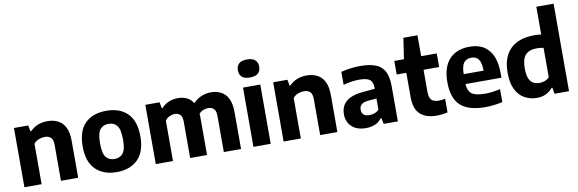

<svg xmlns="http://www.w3.org/2000/svg" viewBox="-55 -1272 5258 1746"><g transform="rotate(-10 2574.0 -399.0)"><path d="M59.5 0V-547H191L201.5 -491.5H209Q271.5 -555.5 369.5 -555.5Q423.5 -555.5 465.8 -534.2Q508 -513 532 -465.8Q556 -418.5 556 -341V0H397V-331Q397 -380.5 376.2 -399.5Q355.5 -418.5 319.5 -418.5Q292.5 -418.5 265 -407.8Q237.5 -397 218.5 -374V0Z M912 10.5Q789.5 10.5 717.5 -59.8Q645.5 -130 645.5 -272Q645.5 -415 716 -485.2Q786.5 -555.5 912 -555.5Q1037.5 -555.5 1108 -485Q1178.5 -414.5 1178.5 -273Q1178.5 -130.5 1106.5 -60Q1034.5 10.5 912 10.5ZM912 -110.5Q962.5 -110.5 990.2 -144.8Q1018 -179 1018 -271.5Q1018 -366 990 -400.5Q962 -435 912 -435Q862 -435 834 -400.8Q806 -366.5 806 -273.5Q806 -179.5 833.8 -145Q861.5 -110.5 912 -110.5Z M1272.5 0V-547H1404L1414.5 -491H1422Q1480.5 -555.5 1575.5 -555.5Q1619.5 -555.5 1655.5 -538.8Q1691.5 -522 1714.5 -484.5Q1750 -522.5 1792.8 -539Q1835.5 -555.5 1878.5 -555.5Q1931 -555.5 1972 -534.2Q2013 -513 2036.5 -465.8Q2060 -418.5 2060 -340.5V0H1901V-332Q1901 -381 1881 -399.8Q1861 -418.5 1829.5 -418.5Q1807 -418.5 1784.2 -409.8Q1761.5 -401 1744.5 -381Q1746 -364 1746 -345.5V0H1590V-332Q1590 -381 1571.5 -399.8Q1553 -418.5 1521.5 -418.5Q1497 -418.5 1472.5 -407.2Q1448 -396 1431.5 -373V0Z M2174.5 0V-547H2334V0ZM2254 -626.5Q2203.5 -626.5 2179.5 -648.2Q2155.5 -670 2155.5 -709.5Q2155.5 -749 2179.5 -771Q2203.5 -793 2254 -793Q2304.5 -793 2328.5 -771Q2352.5 -749 2352.5 -709.5Q2352.5 -670 2328.5 -648.2Q2304.5 -626.5 2254 -626.5Z M2453 0V-547H2584.5L2595 -491.5H2602.5Q2665 -555.5 2763 -555.5Q2817 -555.5 2859.2 -534.2Q2901.5 -513 2925.5 -465.8Q2949.5 -418.5 2949.5 -341V0H2790.5V-331Q2790.5 -380.5 2769.8 -399.5Q2749 -418.5 2713 -418.5Q2686 -418.5 2658.5 -407.8Q2631 -397 2612 -374V0Z M3213.5 10Q3129.5 10 3082.8 -33.5Q3036 -77 3036 -148Q3036 -225 3089.5 -268.8Q3143 -312.5 3263.5 -320.5L3352.5 -328V-335.5Q3352.5 -392 3324.2 -413.2Q3296 -434.5 3228 -434.5Q3196.5 -434.5 3156.5 -429.2Q3116.5 -424 3080 -412.5V-532.5Q3120 -544 3167.8 -549.8Q3215.5 -555.5 3256.5 -555.5Q3343.5 -555.5 3399 -534Q3454.5 -512.5 3481.2 -462.2Q3508 -412 3508 -325.5V0H3377L3366 -54.5H3358.5Q3333.5 -21 3295.8 -5.5Q3258 10 3213.5 10ZM3193 -163.5Q3193 -101 3265.5 -101Q3287.5 -101 3310.5 -108.8Q3333.5 -116.5 3352.5 -135.5V-238.5L3279.5 -232.5Q3233.5 -228.5 3213.2 -211.2Q3193 -194 3193 -163.5Z M3866 10Q3767 10 3713.8 -39.2Q3660.5 -88.5 3660.5 -195.5V-421.5H3571.5V-547H3660.5L3689.5 -740H3819.5V-547H3963.5V-421.5H3819.5V-220.5Q3819.5 -164 3840.8 -142.5Q3862 -121 3909.5 -121Q3932.5 -121 3967 -127.5V-1.5Q3945.5 3.5 3918.5 6.8Q3891.5 10 3866 10Z M4313.5 10.5Q4159 10.5 4086 -57Q4013 -124.5 4013 -274Q4013 -410 4079.2 -482.8Q4145.5 -555.5 4267 -555.5Q4383.5 -555.5 4444 -482.2Q4504.5 -409 4504.5 -269V-227.5H4172.5Q4176 -162.5 4212 -136.2Q4248 -110 4336 -110Q4368 -110 4403.2 -114.8Q4438.5 -119.5 4474 -127.5V-8Q4430 2 4391 6.2Q4352 10.5 4313.5 10.5ZM4265.5 -454.5Q4221 -454.5 4197.2 -425Q4173.5 -395.5 4172 -319H4356Q4354.5 -395 4331.8 -424.8Q4309 -454.5 4265.5 -454.5Z M4792 9.5Q4731.5 9.5 4680.2 -18Q4629 -45.5 4598.2 -105.5Q4567.5 -165.5 4567.5 -262Q4567.5 -405 4643.5 -480.5Q4719.5 -556 4866 -556Q4882.5 -556 4898.8 -554.8Q4915 -553.5 4929 -552V-808H5088.5V0H4954.5L4945 -57.5H4937.5Q4914 -27 4877.2 -8.8Q4840.5 9.5 4792 9.5ZM4839 -120.5Q4863.5 -120.5 4887.8 -129.5Q4912 -138.5 4929 -157.5V-428.5Q4916 -431.5 4899 -433.2Q4882 -435 4865.5 -435Q4797 -435 4762.5 -398Q4728 -361 4728 -274.5Q4728 -215 4742 -181.2Q4756 -147.5 4780.8 -134Q4805.5 -120.5 4839 -120.5Z"/></g></svg>

Font: Encode Sans
Style: Bold
Weight: 700
Designer: Multiple Designers
Foundry: Impallari Type
Version: Version 3.002; ttfautohint (v1.8.3) -l 8 -r 50 -G 200 -x 14 